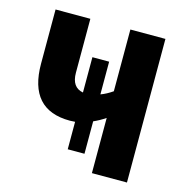

<svg xmlns="http://www.w3.org/2000/svg" viewBox="-87 -629 674 709"><g transform="rotate(15 250.0 -274.5)"><path d="M460 0V-549H326V-313Q303 -297 281 -289V-414H217V-279Q173 -287 173 -343V-549H40V-342Q40 -166 197 -166Q207 -166 217 -167V-62H281V-186Q304 -196 326 -211V0Z"/></g></svg>

Font: Noto Sans Mono UI Condensed ExtraBold
Style: Regular
Weight: 800
Width: 3
Designer: Monotype Design team
Foundry: Monotype Imaging Inc.
Version: 1.000